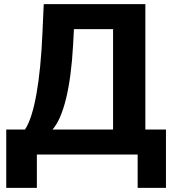

<svg xmlns="http://www.w3.org/2000/svg" viewBox="-20 -742 827 922"><path d="M232 -120C285 -179 320 -322 331 -526L335 -602H523V-120ZM777 -120H678V-722H190L184 -587C174 -350 144 -185 100 -120H10V160H157V0H641V160H777Z"/></svg>

Font: Perun
Style: Bold
Weight: 700
Foundry: Copyright (c) Stefan Peev, Context Ltd, 2016
Version: Version 1.089